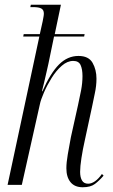

<svg xmlns="http://www.w3.org/2000/svg" viewBox="-20 -780 478 810"><path d="M329 10Q295 10 277.5 -11.5Q260 -33 260 -70Q260 -94 266 -129Q272 -164 279 -201L309 -336Q316 -367 322 -398.5Q328 -430 328 -459Q328 -488 320 -505.5Q312 -523 289 -523Q264 -523 240.5 -502.5Q217 -482 198 -451.5Q179 -421 165.5 -390Q152 -359 148 -339L72 0H12L146 -626H78L80 -636H148L160 -690Q162 -701 163.5 -709Q165 -717 165 -723Q165 -738 154.5 -744Q144 -750 120 -750H108L110 -760H237L211 -636H337L335 -626H208L184 -510Q182 -501 177 -479Q172 -457 166.5 -433.5Q161 -410 157 -395H159Q193 -472 229 -508Q265 -544 311 -544Q354 -544 370.5 -515Q387 -486 387 -448Q387 -418 380 -386Q373 -354 368 -328L338 -189Q329 -149 323.5 -113Q318 -77 318 -55Q318 -32 326 -18.5Q334 -5 352 -5Q366 -5 381 -15.5Q396 -26 410 -46L417 -39Q399 -18 380.5 -4Q362 10 329 10Z"/></svg>

Font: Noto Serif Display ExtraCondensed Light
Style: Italic
Weight: 300
Width: 2
Italic angle: -12°
Designer: Monotype Design Team
Foundry: Monotype Imaging Inc.
Version: Version 2.009